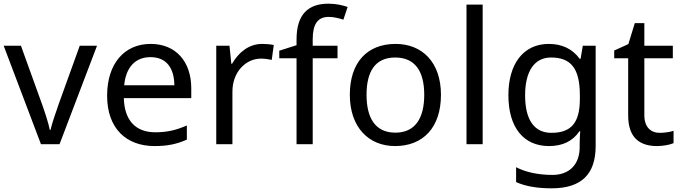

<svg xmlns="http://www.w3.org/2000/svg" viewBox="-20 -785 3708 1045"><path d="M203 0H304L508 -536H414L300 -220C285 -177 262 -111 255 -78H251C245 -111 224 -176 208 -220L94 -536H0Z M800 -546C658 -546 563 -440 563 -264C563 -85 668 10 821 10C894 10 942 -1 997 -25V-102C941 -78 893 -65 825 -65C718 -65 657 -130 654 -251H1021V-304C1021 -450 937 -546 800 -546ZM799 -474C888 -474 928 -412 929 -321H656C665 -417 715 -474 799 -474Z M1407 -546C1332 -546 1277 -497 1243 -438H1239L1229 -536H1157V0H1245V-286C1245 -394 1318 -466 1401 -466C1419 -466 1442 -463 1459 -459L1470 -540C1452 -544 1427 -546 1407 -546Z M1817 -468V-536H1682V-571C1682 -655 1710 -693 1769 -693C1798 -693 1827 -685 1849 -678L1872 -747C1846 -756 1810 -765 1768 -765C1658 -765 1594 -708 1594 -570V-539L1500 -509V-468H1594V0H1682V-468Z M2380 -269C2380 -446 2278 -546 2133 -546C1979 -546 1884 -446 1884 -269C1884 -91 1988 10 2130 10C2283 10 2380 -91 2380 -269ZM1975 -269C1975 -396 2022 -472 2131 -472C2240 -472 2289 -396 2289 -269C2289 -142 2240 -63 2132 -63C2023 -63 1975 -142 1975 -269Z M2607 0V-760H2519V0Z M2967 -546C2829 -546 2747 -438 2747 -267C2747 -92 2829 10 2968 10C3041 10 3097 -16 3134 -71H3138C3137 -59 3135 -21 3135 -5V16C3135 110 3079 167 2987 167C2910 167 2840 152 2789 125V206C2840 229 2904 240 2982 240C3146 240 3222 162 3222 9V-536H3152L3140 -465H3135C3095 -520 3037 -546 2967 -546ZM2979 -472C3087 -472 3136 -413 3136 -267V-246C3136 -117 3089 -62 2981 -62C2887 -62 2838 -134 2838 -266C2838 -398 2889 -472 2979 -472Z M3571 -62C3522 -62 3487 -93 3487 -158V-468H3642V-536H3487V-659H3435L3400 -545L3323 -510V-468H3399V-156C3399 -26 3472 10 3556 10C3588 10 3627 3 3646 -6V-73C3629 -67 3597 -62 3571 -62Z"/></svg>

Font: Noto Sans Nandinagari
Style: Regular
Weight: 400
Designer: Ek Type
Foundry: Ek Type
Version: Version 1.002